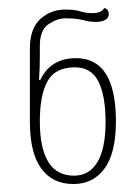

<svg xmlns="http://www.w3.org/2000/svg" viewBox="-20 -843 351 482"><path d="M164 -381Q112 -381 83.5 -420Q55 -459 55 -538V-721Q55 -771 81 -795Q107 -819 144 -819Q168 -819 181.5 -814.5Q195 -810 212 -810Q235 -810 242 -823Q253 -820 253 -807Q253 -798 244 -793Q235 -788 221 -788Q207 -788 197.5 -790.5Q188 -793 176.5 -795Q165 -797 144 -797Q124 -797 102 -782.5Q80 -768 80 -728V-701Q80 -688 79.5 -672Q79 -656 78 -642H81Q107 -697 171 -697Q271 -697 271 -538Q271 -459 242.5 -420Q214 -381 164 -381ZM166 -402Q204 -402 224.5 -436Q245 -470 245 -537Q245 -603 227 -638.5Q209 -674 168 -674Q119 -674 99.5 -639.5Q80 -605 80 -538Q80 -472 101 -437Q122 -402 166 -402Z"/></svg>

Font: Noto Serif Georgian SemiCondensed Thin
Style: Regular
Weight: 100
Width: 4
Designer: Monotype Design Team, Akaki Razmadze
Foundry: Google LLC
Version: Version 2.003; ttfautohint (v1.8.4.7-5d5b)